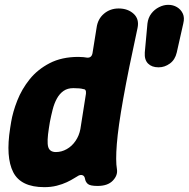

<svg xmlns="http://www.w3.org/2000/svg" viewBox="-20 -754 780 793"><path d="M163 19Q66 19 34.5 -43Q3 -105 22 -225L26 -250Q33 -292 51.5 -339Q70 -386 102.5 -426.5Q135 -467 185 -493Q235 -519 304 -519Q315 -519 324.5 -518Q334 -517 339 -516Q358 -514 362 -534L379 -640Q384 -676 409.5 -697.5Q435 -719 470 -719Q508 -719 532 -697Q556 -675 548 -638Q510 -464 489 -346.5Q468 -229 462.5 -159Q457 -89 463 -55Q467 -30 446 -8Q425 14 383 14Q352 14 342.5 5.5Q333 -3 331 -16Q329 -27 321.5 -30Q314 -33 305 -29Q299 -26 286.5 -18Q274 -10 256 -1.5Q238 7 214.5 13Q191 19 163 19ZM211 -126Q234 -126 255.5 -138Q277 -150 292 -172Q307 -194 312 -221L335 -367Q337 -386 324 -386Q318 -388 307.5 -389Q297 -390 283 -390Q259 -390 242.5 -378.5Q226 -367 215 -347Q204 -327 197.5 -301.5Q191 -276 186 -250L182 -225Q173 -169 179 -147.5Q185 -126 211 -126ZM589 -657Q592 -681 605 -698Q618 -715 637 -724.5Q656 -734 674 -734H676Q695 -734 711 -724.5Q727 -715 735 -698Q743 -681 737 -657L710 -537Q703 -507 681.5 -491.5Q660 -476 636 -476H634Q607 -476 591.5 -491.5Q576 -507 578 -537Z"/></svg>

Font: Winky Sans
Style: Bold Italic
Weight: 700
Italic angle: -8.97852°
Designer: Simon Atzbach
Foundry: typofactur
Version: Version 1.205